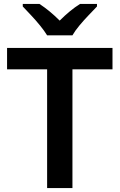

<svg xmlns="http://www.w3.org/2000/svg" viewBox="-20 -958 609 978"><path d="M349 0H220V-605H16V-714H553V-605H349ZM220 -778Q206 -801 184 -828Q162 -855 138 -880.5Q114 -906 96 -925V-938H181Q207 -921 232.5 -900Q258 -879 284 -853Q310 -879 336 -900.5Q362 -922 388 -938H474V-925Q456 -906 431.5 -880.5Q407 -855 384.5 -828Q362 -801 349 -778Z"/></svg>

Font: Noto Sans Meetei Mayek SemiBold
Style: Regular
Weight: 600
Designer: Monotype Design Team and Neelakash Kshetrimayum
Foundry: Monotype Imaging Inc.
Version: Version 2.002; ttfautohint (v1.8.4.7-5d5b)